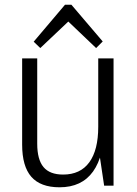

<svg xmlns="http://www.w3.org/2000/svg" viewBox="-20 -788 583 815"><path d="M138 -178Q138 -111 164.5 -79Q191 -47 248 -47Q321 -47 359 -99Q397 -151 397 -250L423 -316V-255Q423 -127 375 -60Q327 7 233 7Q152 7 113 -37.5Q74 -82 74 -174V-540H138ZM462 0H422L397 -168V-540H462ZM123 -611 256 -768H283L416 -612L388 -584L259 -707H281L151 -584Z"/></svg>

Font: Pathway Extreme SemiCondensed ExtraLight
Style: Regular
Weight: 250
Width: 4
Version: Version 1.001;gftools[0.9.26]